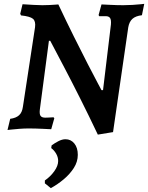

<svg xmlns="http://www.w3.org/2000/svg" viewBox="-20 -667 769 997"><path d="M515 -199 556 -540Q558 -564 551.5 -573.5Q545 -583 529 -583Q518 -583 507.5 -583Q497 -583 495 -583L492 -589L507 -644Q507 -644 518.5 -643.5Q530 -643 548.5 -642Q567 -641 586 -640.5Q605 -640 620 -640Q643 -640 668 -641.5Q693 -643 711 -645Q729 -647 729 -647L717 -588Q684 -584 667.5 -569Q651 -554 646 -525L567 19L488 32Q440 -69 395.5 -157.5Q351 -246 316 -312.5Q281 -379 261 -417Q241 -455 241 -455H234L187 -99Q184 -75 190.5 -65.5Q197 -56 215 -56Q220 -56 230.5 -56.5Q241 -57 249.5 -57.5Q258 -58 258 -58L262 -53L246 4Q246 4 234 3.5Q222 3 203.5 2Q185 1 165 0.5Q145 0 129 0Q106 0 80 2Q54 4 36.5 6Q19 8 19 8L33 -50Q63 -54 79 -68.5Q95 -83 99 -113L162 -526Q166 -557 151 -569.5Q136 -582 89 -587Q88 -590 87 -591.5Q86 -593 85 -595L97 -645Q97 -645 114.5 -644Q132 -643 155.5 -641.5Q179 -640 200 -640Q219 -640 238 -641Q257 -642 270 -643Q283 -644 283 -644Q324 -557 363.5 -477.5Q403 -398 435.5 -335Q468 -272 487.5 -235.5Q507 -199 507 -199ZM248 88Q264 76 283.5 66Q303 56 320 56Q348 56 366 78Q384 100 384 137Q384 173 363.5 205Q343 237 311.5 263.5Q280 290 244 310L213 285V270Q242 250 262 222Q282 194 282 169Q282 149 271.5 131Q261 113 246 102Z"/></svg>

Font: Alegreya SemiBold
Style: Italic
Weight: 600
Italic angle: -7°
Designer: Juan Pablo del Peral
Foundry: Huerta Tipografica
Version: Version 2.009